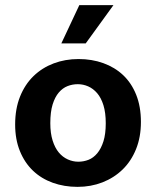

<svg xmlns="http://www.w3.org/2000/svg" viewBox="-20 -717 608 748"><path d="M529 -242Q529 -183 510 -136Q491 -89 457.5 -56.5Q424 -24 379 -6.5Q334 11 282 11Q230 11 185.5 -5Q141 -21 108.5 -52Q76 -83 57.5 -128.5Q39 -174 39 -232Q39 -293 58 -340.5Q77 -388 110.5 -420.5Q144 -453 189 -470Q234 -487 286 -487Q338 -487 382.5 -471Q427 -455 459.5 -424.5Q492 -394 510.5 -348Q529 -302 529 -242ZM392 -237Q392 -278 383 -307Q374 -336 358.5 -354Q343 -372 323.5 -380.5Q304 -389 283 -389Q262 -389 243 -381.5Q224 -374 209 -356.5Q194 -339 185 -310Q176 -281 176 -237Q176 -198 185 -169.5Q194 -141 209 -123Q224 -105 244 -96Q264 -87 285 -87Q306 -87 325 -94.5Q344 -102 359 -120Q374 -138 383 -166.5Q392 -195 392 -237ZM314 -548H219L289 -697H422Z"/></svg>

Font: Mukta
Style: Bold
Weight: 700
Designer: Girish Dalvi and Yashodeep Gholap
Foundry: Ek Type
Version: Version 2.538;PS 1.002;hotconv 16.6.51;makeotf.lib2.5.65220;